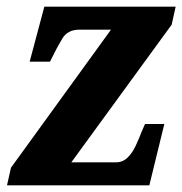

<svg xmlns="http://www.w3.org/2000/svg" viewBox="-20 -556 547 576"><path d="M1 0 13 -53 313 -467H218Q183 -467 167 -440.5Q151 -414 132 -375L130 -371H69L113 -536H507L495 -482L194 -69H328Q348 -69 362.5 -83Q377 -97 387 -118.5Q397 -140 405 -161L415 -184H473L428 0Z"/></svg>

Font: Noto Serif Condensed ExtraBold
Style: Italic
Weight: 800
Width: 3
Italic angle: -12°
Designer: Monotype Design Team
Foundry: Monotype Imaging Inc.
Version: Version 2.014; ttfautohint (v1.8.4.7-5d5b)